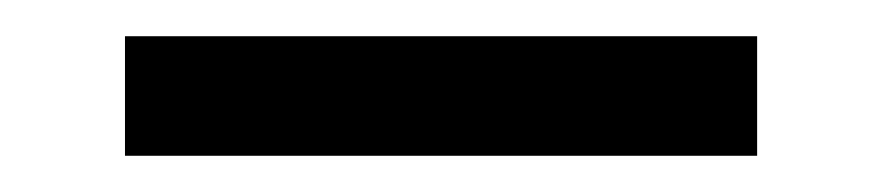

<svg xmlns="http://www.w3.org/2000/svg" viewBox="-20 -334 487 106"><path d="M49 -314H398V-248H49Z"/></svg>

Font: Red Hat Display
Style: Regular
Weight: 400
Designer: Pentagram / MCKL
Foundry: Pentagram / MCKL
Version: Version 1.003; Red Hat Display